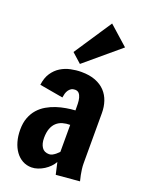

<svg xmlns="http://www.w3.org/2000/svg" viewBox="-163 -955 800 1048"><g transform="rotate(20 236.5 -430.5)"><path d="M27.3 -159.7Q27.3 -199.7 38.8 -229.7Q50.3 -259.8 69.6 -281.5Q88.9 -303.2 114.3 -317.9Q139.6 -332.5 167.2 -341.6Q194.8 -350.6 222.7 -355.2Q250.5 -359.9 274.9 -361.3Q274.9 -380.9 274.4 -399.7Q273.9 -418.5 270 -433.3Q266.1 -448.2 257.8 -457.5Q249.5 -466.8 234.4 -466.8Q221.7 -466.8 212.6 -461.2Q203.6 -455.6 197.5 -446.5Q191.4 -437.5 188.2 -426Q185.1 -414.6 183.6 -403.3L46.9 -427.2Q52.2 -469.2 70.8 -496.8Q89.4 -524.4 115.5 -540.5Q141.6 -556.6 172.6 -563.2Q203.6 -569.8 234.4 -569.8Q282.2 -569.8 316.4 -556.4Q350.6 -543 372.6 -519.5Q394.5 -496.1 405 -464.6Q415.5 -433.1 415.5 -397V-106Q415.5 -89.4 417.7 -71.8Q419.9 -54.2 422.9 -39.6Q426.3 -22.5 430.7 -5.9L293.9 5.9L278.3 -63Q270 -47.9 256.6 -34.2Q243.2 -20.5 226.6 -10Q210 0.5 191.4 6.8Q172.9 13.2 154.8 13.2Q126 13.2 102.5 0.2Q79.1 -12.7 62.3 -35.9Q45.4 -59.1 36.4 -90.6Q27.3 -122.1 27.3 -159.7ZM165 -161.6Q165 -128.4 178.5 -107.9Q191.9 -87.4 220.7 -87.4Q230.5 -87.4 240 -92.5Q249.5 -97.7 257.3 -104Q266.1 -111.3 274.9 -120.6V-277.3Q251.5 -277.3 231.4 -271.5Q211.4 -265.6 196.5 -252Q181.6 -238.3 173.3 -216.1Q165 -193.8 165 -161.6ZM155.8 -657.2 300.8 -875.5 411.6 -776.9 210.9 -607.9Z"/></g></svg>

Font: Francois One
Style: Regular
Weight: 400
Designer: Vernon Adams
Foundry: vernon adams
Version: Version 1.000